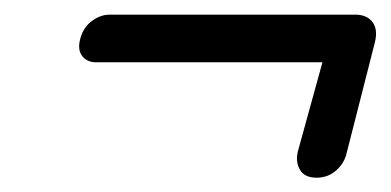

<svg xmlns="http://www.w3.org/2000/svg" viewBox="-20 -447 533 262"><path d="M89.5 -394Q93.5 -409.5 105.2 -418.2Q117 -427 129.5 -427H465Q480.5 -427 488.2 -417Q496 -407 491.5 -389L453 -238Q450 -224.5 438.8 -214.5Q427.5 -204.5 412 -204.5Q395.5 -204.5 389.2 -215.5Q383 -226.5 386.5 -240.5L420 -362H111Q99 -362 92.2 -370.5Q85.5 -379 89.5 -394Z"/></svg>

Font: Fraunces 144pt SuperSoft
Style: Italic
Weight: 400
Italic angle: -16°
Version: Version 1.000;[b76b70a41]